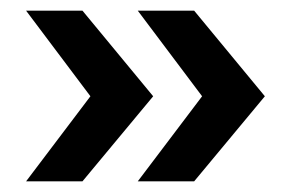

<svg xmlns="http://www.w3.org/2000/svg" viewBox="-20 -417 547 361"><path d="M29 -76 150 -236 29 -397H135L268 -236L135 -76ZM239 -76 360 -236 239 -397H345L478 -236L345 -76Z"/></svg>

Font: Mukta Malar
Style: Bold
Weight: 700
Designer: Aadarsh Rajan, Girish Dalvi, Yashodeep Gholap
Foundry: Ek Type
Version: Version 2.538;PS 1.000;hotconv 16.6.51;makeotf.lib2.5.65220;